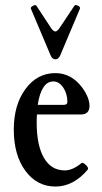

<svg xmlns="http://www.w3.org/2000/svg" viewBox="-20 -706 392 738"><path d="M194 -478Q181 -478 175 -492L99 -672Q96 -678 106.5 -683.5Q117 -689 120 -684L177 -597Q186 -585 193 -585Q199 -585 208 -597L266 -684Q270 -689 280 -684Q290 -679 287 -672L211 -492Q204 -478 194 -478ZM193 11Q122 11 77.5 -49.5Q33 -110 33 -208Q33 -303 78 -364Q123 -425 193 -425Q255 -425 297 -368Q324 -330 324 -299Q324 -266 291 -266H122Q121 -256 121 -235Q121 -147 149 -99Q177 -51 229 -51Q259 -51 293 -79Q299 -83 310 -72Q321 -61 318 -55Q263 11 193 11ZM185 -393Q139 -393 125 -303H225Q239 -303 239 -314Q239 -346 223 -369.5Q207 -393 185 -393Z"/></svg>

Font: Junicode Cond Medium
Style: Regular
Weight: 500
Width: 3
Designer: Peter S. Baker
Version: Version 2.201